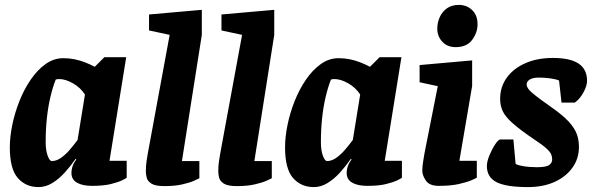

<svg xmlns="http://www.w3.org/2000/svg" viewBox="-20 -750 2420 782"><path d="M137 12Q85 12 52.5 -25Q20 -62 20 -150Q20 -192 30 -241Q40 -290 59 -338Q78 -386 105 -425.5Q132 -465 165.5 -489Q199 -513 238 -513Q262 -513 284 -508.5Q306 -504 326.5 -496Q347 -488 366 -478L405 -517H494L426 -95H496V-26Q494 -24 478 -16Q462 -8 432 -0.5Q402 7 355 7Q316 7 293.5 -6Q271 -19 271 -45Q271 -60 276 -74Q281 -88 291 -101L288 -103Q268 -74 244 -47.5Q220 -21 193 -4.5Q166 12 137 12ZM191 -94Q210 -94 229 -107.5Q248 -121 265 -141Q282 -161 296 -180L326 -365Q308 -393 277.5 -410.5Q247 -428 221 -428Q217 -428 213.5 -427.5Q210 -427 207 -426Q195 -396 185.5 -356Q176 -316 171 -269.5Q166 -223 166 -171Q166 -138 174 -116Q182 -94 191 -94Z M650 8Q613 8 597 -2Q581 -12 577.5 -26.5Q574 -41 574 -52Q574 -75 577 -94Q580 -113 582 -125L671 -608L587 -626V-691L802 -710V-608L721 -94H792V-24Q789 -22 771 -14Q753 -6 722.5 1Q692 8 650 8Z M945 8Q908 8 892 -2Q876 -12 872.5 -26.5Q869 -41 869 -52Q869 -75 872 -94Q875 -113 877 -125L966 -608L882 -626V-691L1097 -710V-608L1016 -94H1087V-24Q1084 -22 1066 -14Q1048 -6 1017.5 1Q987 8 945 8Z M1258 12Q1206 12 1173.5 -25Q1141 -62 1141 -150Q1141 -192 1151 -241Q1161 -290 1180 -338Q1199 -386 1226 -425.5Q1253 -465 1286.5 -489Q1320 -513 1359 -513Q1383 -513 1405 -508.5Q1427 -504 1447.5 -496Q1468 -488 1487 -478L1526 -517H1615L1547 -95H1617V-26Q1615 -24 1599 -16Q1583 -8 1553 -0.5Q1523 7 1476 7Q1437 7 1414.5 -6Q1392 -19 1392 -45Q1392 -60 1397 -74Q1402 -88 1412 -101L1409 -103Q1389 -74 1365 -47.5Q1341 -21 1314 -4.5Q1287 12 1258 12ZM1312 -94Q1331 -94 1350 -107.5Q1369 -121 1386 -141Q1403 -161 1417 -180L1447 -365Q1429 -393 1398.5 -410.5Q1368 -428 1342 -428Q1338 -428 1334.5 -427.5Q1331 -427 1328 -426Q1316 -396 1306.5 -356Q1297 -316 1292 -269.5Q1287 -223 1287 -171Q1287 -138 1295 -116Q1303 -94 1312 -94Z M1767 7Q1729 7 1714.5 -14.5Q1700 -36 1700 -54Q1700 -72 1703.5 -93Q1707 -114 1709 -126L1763 -399L1689 -415V-485L1903 -504V-400L1851 -95H1922V-26Q1919 -24 1900.5 -16Q1882 -8 1849 -0.5Q1816 7 1767 7ZM1836 -558Q1802 -558 1781.5 -580Q1761 -602 1761 -634Q1761 -657 1770.5 -679Q1780 -701 1799.5 -715.5Q1819 -730 1849 -730Q1881 -730 1903 -709Q1925 -688 1925 -651Q1925 -617 1903 -587.5Q1881 -558 1836 -558Z M2130 12Q2042 12 2002.5 -8Q1963 -28 1963 -74Q1963 -92 1973.5 -117.5Q1984 -143 1997 -162.5Q2010 -182 2018 -182H2071L2080 -83Q2085 -78 2110 -73.5Q2135 -69 2166 -69Q2205 -69 2217 -78Q2229 -87 2229 -100Q2229 -111 2225 -121Q2221 -131 2206 -145Q2191 -159 2156 -182Q2097 -222 2067 -249Q2037 -276 2027 -298.5Q2017 -321 2017 -347Q2017 -396 2044 -433.5Q2071 -471 2119.5 -492.5Q2168 -514 2232 -514Q2302 -514 2336.5 -491Q2371 -468 2371 -421Q2371 -400 2356 -373Q2341 -346 2321 -332H2267L2257 -422Q2243 -428 2220 -431Q2197 -434 2175 -434Q2150 -434 2137.5 -426Q2125 -418 2125 -406Q2125 -398 2132 -388Q2139 -378 2160 -361.5Q2181 -345 2222 -316Q2271 -282 2295.5 -255.5Q2320 -229 2329 -204.5Q2338 -180 2338 -152Q2338 -104 2311.5 -67Q2285 -30 2238.5 -9Q2192 12 2130 12Z"/></svg>

Font: Faustina ExtraBold
Style: Italic
Weight: 800
Italic angle: -8°
Designer: Alfonso Garcia
Foundry: http://www.omnibus-type.com
Version: Version 1.200